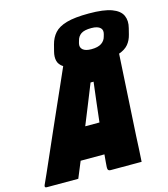

<svg xmlns="http://www.w3.org/2000/svg" viewBox="-189 -1006 968 1107"><g transform="rotate(-15 295.5 -452.5)"><path d="M140 0H-48Q-63 0 -57 -15Q-48 -34 -29 -77Q-10 -120 15.5 -178Q41 -236 69.5 -301Q98 -366 127 -431Q156 -496 181 -552.5Q206 -609 224 -650Q199 -666 193 -690Q187 -714 195 -745L205 -784Q215 -823 239 -850Q263 -877 311.5 -891Q360 -905 445 -905Q534 -905 581 -887.5Q628 -870 642.5 -838Q657 -806 646 -764L637 -728Q629 -695 610 -672Q591 -649 554 -636Q547 -515 540 -393Q533 -271 526 -150Q525 -114 522.5 -76.5Q520 -39 518 0H334Q321 0 317.5 -8Q314 -16 318 -52Q320 -74 322 -97H180Q170 -73 160 -48.5Q150 -24 140 0ZM437 -820Q395 -820 375.5 -806.5Q356 -793 350 -768L346 -754Q340 -730 356 -716Q372 -702 407 -702Q446 -702 467 -716Q488 -730 494 -754L498 -768Q504 -791 491 -804Q475 -820 437 -820ZM352 -518Q327 -456 303.5 -397Q280 -338 257 -282H342Q348 -336 355 -395Q362 -454 370 -518Z"/></g></svg>

Font: Recursive Mn Lnr St XBk
Style: Italic
Weight: 1000
Italic angle: -15°
Monospace: yes
Version: Version 1.079;hotconv 1.0.112;makeotfexe 2.5.65598; ttfautoh